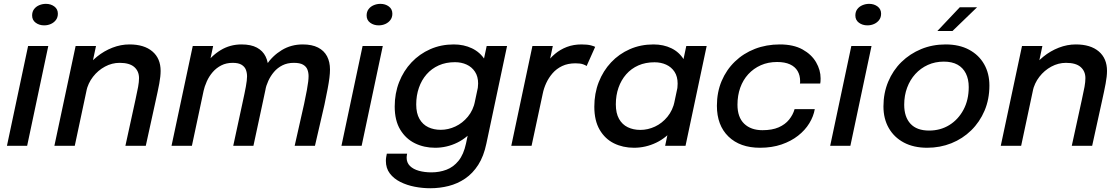

<svg xmlns="http://www.w3.org/2000/svg" viewBox="-20 -776 5956 1022"><path d="M17 0 129.5 -531H237L124.5 0ZM215 -641Q189 -641 170 -655Q151 -669 151 -693.5Q151 -713.5 161.2 -727.2Q171.5 -741 188.5 -748.2Q205.5 -755.5 224.5 -755.5Q250.5 -755.5 269.2 -741.5Q288 -727.5 288 -703Q288 -683.5 277.8 -669.8Q267.5 -656 251 -648.5Q234.5 -641 215 -641Z M647.5 0 701 -245Q710.5 -287.5 715.2 -313.8Q720 -340 720 -360Q720 -397 694.8 -419.2Q669.5 -441.5 616.5 -441.5Q576 -441.5 538.8 -421.5Q501.5 -401.5 475 -367.2Q448.5 -333 439 -289.5L394 -312.5Q404.5 -361 431.2 -402.2Q458 -443.5 496 -474.2Q534 -505 578.5 -522.2Q623 -539.5 669 -539.5Q747.5 -539.5 791.2 -502.2Q835 -465 835 -398.5Q835 -370 827.8 -331.2Q820.5 -292.5 807.5 -234.5L756 0ZM269.5 0 382.5 -531H491L378 0Z M1221.5 0 1270 -224.5Q1282.5 -281 1288.8 -315.5Q1295 -350 1295 -369.5Q1295 -388.5 1288.8 -404.8Q1282.5 -421 1266 -431.2Q1249.5 -441.5 1218.5 -441.5Q1184.5 -441.5 1158 -428Q1131.5 -414.5 1112.2 -392.2Q1093 -370 1080.8 -342.8Q1068.5 -315.5 1062.5 -288L1021.5 -313Q1035 -375.5 1069.2 -426.8Q1103.5 -478 1154 -508.8Q1204.5 -539.5 1265.5 -539.5Q1316 -539.5 1347.5 -522.5Q1379 -505.5 1393.8 -475.2Q1408.5 -445 1408.5 -405Q1408.5 -387 1404.5 -361.2Q1400.5 -335.5 1393.2 -299.2Q1386 -263 1375 -214L1329 0ZM893 0 1006 -531H1114.5L1001.5 0ZM1548.5 0 1599 -224Q1608.5 -269 1613.5 -296.5Q1618.5 -324 1620.5 -341.2Q1622.5 -358.5 1622.5 -371Q1622.5 -390 1616.2 -406Q1610 -422 1593 -431.8Q1576 -441.5 1544 -441.5Q1509.5 -441.5 1483.2 -428.2Q1457 -415 1438.5 -393.2Q1420 -371.5 1408.2 -345.5Q1396.5 -319.5 1391 -294L1350.5 -318Q1363 -378 1396.5 -428.5Q1430 -479 1479.8 -509.2Q1529.5 -539.5 1591.5 -539.5Q1640.5 -539.5 1672.8 -523Q1705 -506.5 1720.8 -476.5Q1736.5 -446.5 1736.5 -406Q1736.5 -386.5 1733.5 -362Q1730.5 -337.5 1724 -303Q1717.5 -268.5 1707 -218.5L1656.5 0Z M1797.5 0 1910 -531H2017.5L1905 0ZM1995.5 -641Q1969.5 -641 1950.5 -655Q1931.5 -669 1931.5 -693.5Q1931.5 -713.5 1941.8 -727.2Q1952 -741 1969 -748.2Q1986 -755.5 2005 -755.5Q2031 -755.5 2049.8 -741.5Q2068.5 -727.5 2068.5 -703Q2068.5 -683.5 2058.2 -669.8Q2048 -656 2031.5 -648.5Q2015 -641 1995.5 -641Z M2270 226Q2229 226 2187.5 218Q2146 210 2111 192.5Q2076 175 2055 147.2Q2034 119.5 2034 80.5Q2034 70 2035.5 61Q2037 52 2039 42H2147Q2146 48.5 2145.2 53.5Q2144.5 58.5 2144.5 63.5Q2144.5 90 2162.2 107.5Q2180 125 2210 133.2Q2240 141.5 2276.5 141.5Q2319 141.5 2356.2 127.5Q2393.5 113.5 2420.8 79.8Q2448 46 2460.5 -12L2570.5 -531H2679L2569 -12Q2555 55.5 2525.8 101.2Q2496.5 147 2456 174.5Q2415.5 202 2368 214Q2320.5 226 2270 226ZM2296 10.5Q2237.5 10.5 2188.8 -13.2Q2140 -37 2110.5 -85.8Q2081 -134.5 2081 -209Q2081 -279 2104.5 -339Q2128 -399 2170.5 -444Q2213 -489 2270.2 -514.2Q2327.5 -539.5 2395.5 -539.5Q2449 -539.5 2492.2 -518.8Q2535.5 -498 2560.8 -458Q2586 -418 2586 -359Q2586 -344.5 2583.5 -324.2Q2581 -304 2577.5 -289.5L2519.5 -289Q2522 -297 2523.5 -310Q2525 -323 2525 -331.5Q2525 -369 2508.2 -394.2Q2491.5 -419.5 2463.8 -432.2Q2436 -445 2401.5 -445Q2353.5 -445 2315.5 -428Q2277.5 -411 2250.8 -380.5Q2224 -350 2209.8 -308.8Q2195.5 -267.5 2195.5 -220Q2195.5 -173 2212.8 -143Q2230 -113 2259.5 -99Q2289 -85 2326 -85Q2366 -85 2404 -102.8Q2442 -120.5 2470.5 -155Q2499 -189.5 2509 -238.5L2569.5 -234Q2552.5 -153.5 2511.5 -99Q2470.5 -44.5 2414.5 -17Q2358.5 10.5 2296 10.5Z M2701.5 0 2814 -531H2922.5L2886.5 -361.5L2856 -374.5Q2867 -407 2886.8 -436.5Q2906.5 -466 2934.2 -489.2Q2962 -512.5 2997.2 -526Q3032.5 -539.5 3075 -539.5Q3107 -539.5 3125.5 -534.5Q3144 -529.5 3148 -526.5L3102.5 -424.5Q3099 -428 3084.5 -433.5Q3070 -439 3043.5 -439Q3002.5 -439 2972.2 -424.5Q2942 -410 2921.2 -386Q2900.5 -362 2887.5 -333.8Q2874.5 -305.5 2869 -277.5L2809.5 0Z M3354.5 10.5Q3296 10.5 3248.2 -13Q3200.5 -36.5 3172 -85.2Q3143.5 -134 3143.5 -208Q3143.5 -278.5 3167 -338.8Q3190.5 -399 3232.8 -444Q3275 -489 3332.5 -514.2Q3390 -539.5 3458.5 -539.5Q3512 -539.5 3554 -519Q3596 -498.5 3620.5 -458Q3645 -417.5 3645 -359Q3645 -344.5 3642.8 -324Q3640.5 -303.5 3636.5 -289L3582 -288.5Q3584.5 -296.5 3585.8 -309.5Q3587 -322.5 3587 -331Q3587 -368.5 3570.5 -393.8Q3554 -419 3526 -431.8Q3498 -444.5 3464 -444.5Q3416 -444.5 3378 -427.8Q3340 -411 3313.2 -380.5Q3286.5 -350 3272.2 -309.2Q3258 -268.5 3258 -220.5Q3258 -173.5 3275 -143.2Q3292 -113 3321.5 -98.8Q3351 -84.5 3388.5 -84.5Q3428.5 -84.5 3466.5 -102.2Q3504.5 -120 3532.8 -154.5Q3561 -189 3571.5 -238L3631 -233.5Q3614 -153 3572 -98.5Q3530 -44 3473.5 -16.8Q3417 10.5 3354.5 10.5ZM3629 0H3520.5L3633 -531H3741.5Z M4025.5 10.5Q3919 10.5 3857.5 -49.2Q3796 -109 3796 -213Q3796 -285 3821.2 -344.8Q3846.5 -404.5 3891.8 -448.2Q3937 -492 3998.2 -515.8Q4059.5 -539.5 4131 -539.5Q4203.5 -539.5 4251.8 -512.8Q4300 -486 4324 -444.5Q4348 -403 4348 -359Q4348 -349.5 4347.5 -342.5Q4347 -335.5 4346 -331.5H4238Q4238.5 -334 4238.8 -337Q4239 -340 4239 -344Q4239 -375 4225.5 -398Q4212 -421 4184.8 -433.5Q4157.5 -446 4116.5 -446Q4068.5 -446 4029.8 -428.8Q3991 -411.5 3963 -381Q3935 -350.5 3920.2 -309Q3905.5 -267.5 3905.5 -218.5Q3905.5 -152 3941.2 -117.5Q3977 -83 4038.5 -83Q4090 -83 4124.8 -98.2Q4159.5 -113.5 4180.2 -139.2Q4201 -165 4209.5 -195H4317Q4310.5 -157 4288 -120Q4265.5 -83 4228.2 -53.8Q4191 -24.5 4140 -7Q4089 10.5 4025.5 10.5Z M4399 0 4511.5 -531H4619L4506.5 0ZM4597 -641Q4571 -641 4552 -655Q4533 -669 4533 -693.5Q4533 -713.5 4543.2 -727.2Q4553.5 -741 4570.5 -748.2Q4587.5 -755.5 4606.5 -755.5Q4632.5 -755.5 4651.2 -741.5Q4670 -727.5 4670 -703Q4670 -683.5 4659.8 -669.8Q4649.5 -656 4633 -648.5Q4616.5 -641 4597 -641Z M4915.5 10.5Q4843.5 10.5 4791.2 -17.2Q4739 -45 4710.8 -94.5Q4682.5 -144 4682.5 -209.5Q4682.5 -280.5 4707.8 -341Q4733 -401.5 4778.2 -445.8Q4823.5 -490 4883.5 -514.8Q4943.5 -539.5 5013.5 -539.5Q5086 -539.5 5138.2 -511.5Q5190.5 -483.5 5218.5 -434.2Q5246.5 -385 5246.5 -321Q5246.5 -248 5220.8 -187.2Q5195 -126.5 5149.5 -82Q5104 -37.5 5044 -13.5Q4984 10.5 4915.5 10.5ZM4925.5 -81Q4985.5 -81 5033 -110.2Q5080.5 -139.5 5108.5 -191.8Q5136.5 -244 5136.5 -312.5Q5136.5 -354.5 5121.2 -385Q5106 -415.5 5076.8 -431.8Q5047.5 -448 5004 -448Q4957.5 -448 4919 -430.5Q4880.5 -413 4852.2 -382Q4824 -351 4808.5 -309.2Q4793 -267.5 4793 -218.5Q4793 -153.5 4826.5 -117.2Q4860 -81 4925.5 -81ZM4969.5 -611 5089 -737.5H5181L5050 -611Z M5685 0 5738.5 -245Q5748 -287.5 5752.8 -313.8Q5757.5 -340 5757.5 -360Q5757.5 -397 5732.2 -419.2Q5707 -441.5 5654 -441.5Q5613.5 -441.5 5576.2 -421.5Q5539 -401.5 5512.5 -367.2Q5486 -333 5476.5 -289.5L5431.5 -312.5Q5442 -361 5468.8 -402.2Q5495.5 -443.5 5533.5 -474.2Q5571.5 -505 5616 -522.2Q5660.5 -539.5 5706.5 -539.5Q5785 -539.5 5828.8 -502.2Q5872.5 -465 5872.5 -398.5Q5872.5 -370 5865.2 -331.2Q5858 -292.5 5845 -234.5L5793.5 0ZM5307 0 5420 -531H5528.5L5415.5 0Z"/></svg>

Font: Epilogue Medium
Style: Italic
Weight: 500
Italic angle: -12°
Designer: Tyler Finck
Foundry: Etcetera Type Co
Version: Version 2.112